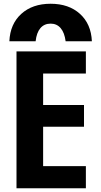

<svg xmlns="http://www.w3.org/2000/svg" viewBox="-20 -1004 540 1024"><path d="M250 -984Q347 -984 406.5 -930Q466 -876 470 -784H330Q324 -830 303.5 -854Q283 -878 250 -878Q216 -878 195.5 -854Q175 -830 170 -784H30Q34 -876 93.5 -930Q153 -984 250 -984ZM68 0V-730H438V-612H210V-444H428V-328H210V-118H438V0Z"/></svg>

Font: M PLUS Code Latin
Style: Bold
Weight: 700
Designer: Coji Morishita
Foundry: UNDERFOREST DESIGN
Version: Version 1.002; ttfautohint (v1.8.3)